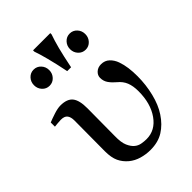

<svg xmlns="http://www.w3.org/2000/svg" viewBox="-235 -896 1011 1011"><g transform="rotate(-45 270.5 -390.5)"><path d="M440.9 -82.5Q411.1 -37.1 370.6 -11.7Q330.1 13.7 272.9 13.7Q239.3 13.7 207.3 4.4Q175.3 -4.9 150.9 -24.9Q125 -46.4 111.3 -75.4Q97.7 -104.5 97.7 -151.9L99.1 -379.9Q99.1 -405.3 88.6 -419.2Q78.1 -433.1 50.8 -433.1Q39.1 -433.1 24.7 -431.4Q10.3 -429.7 3.4 -429.2V-460.4Q21 -467.8 51.5 -477.8Q82 -487.8 102.5 -487.8Q152.3 -487.8 172.9 -461.4Q193.4 -435.1 192.9 -375.5L191.4 -171.9Q190.4 -124 201.7 -98.6Q212.9 -73.2 228.5 -60.5Q243.2 -48.3 262.2 -44.9Q281.2 -41.5 298.3 -41.5Q363.8 -41.5 405.3 -100.3Q446.8 -159.2 446.8 -250Q446.8 -289.1 436 -316.2Q425.3 -343.3 399.4 -364.3Q380.4 -379.9 366.7 -398.9Q353 -418 353 -442.9Q353 -461.9 368.4 -476.1Q383.8 -490.2 407.2 -490.2Q435.5 -490.2 454.1 -472.4Q472.7 -454.6 481.9 -428.7Q491.2 -402.3 495.1 -373Q499 -343.8 499 -309.6Q499 -246.6 484.1 -185.8Q469.2 -125 440.9 -82.5ZM334.5 -785.2Q322.8 -752.4 311 -707.5Q299.3 -662.6 284.7 -590.3H255.9Q242.2 -658.2 229 -708.5Q215.8 -758.8 206.1 -785.2V-794.9H334.5ZM461.4 -661.1Q461.4 -636.2 445.1 -618.7Q428.7 -601.1 404.8 -601.1Q380.9 -601.1 364.5 -618.7Q348.1 -636.2 348.1 -661.1Q348.1 -686 364.5 -703.6Q380.9 -721.2 404.8 -721.2Q428.7 -721.2 445.1 -703.6Q461.4 -686 461.4 -661.1ZM192.9 -661.1Q192.9 -636.2 176.5 -618.7Q160.2 -601.1 136.2 -601.1Q112.3 -601.1 95.9 -618.7Q79.6 -636.2 79.6 -661.1Q79.6 -686 95.9 -703.6Q112.3 -721.2 136.2 -721.2Q160.2 -721.2 176.5 -703.6Q192.9 -686 192.9 -661.1Z"/></g></svg>

Font: UniBurma_GGSerif
Style: Book
Weight: 400
Designer: Victor San Kho Lin (for Burmese only and related typography optimization with it)
Foundry: http://www.unimm.org
Version: 2.0